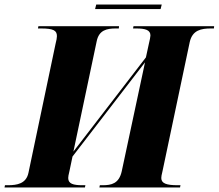

<svg xmlns="http://www.w3.org/2000/svg" viewBox="-45 -830 968 850"><path d="M376 -790H666L671 -810H381ZM-25 0H331L333 -10H320C280 -10 257 -16 257 -42C257 -46 258 -56 263 -75L276 -137L597 -554L494 -72C482 -17 448 -10 410 -10H397L395 0H752L754 -10H741C692 -10 669 -18 669 -42C669 -46 670 -56 675 -75L795 -644C807 -697 846 -704 889 -704H902L903 -714H546L544 -704H558C599 -704 621 -697 621 -673C621 -668 618 -652 614 -636L601 -576L280 -159L383 -647C393 -697 428 -704 468 -704H481L482 -714H125L123 -704H136C192 -704 207 -695 207 -670C207 -663 205 -651 201 -636L81 -65C71 -17 31 -10 -10 -10H-23Z"/></svg>

Font: Noto Serif Display ExtraBold
Style: Italic
Weight: 800
Italic angle: -12°
Designer: Monotype Design Team
Foundry: Monotype Imaging Inc.
Version: Version 2.009